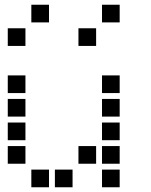

<svg xmlns="http://www.w3.org/2000/svg" viewBox="-20 -808 640 815"><path d="M114 -788Q113 -788 113 -788Q113 -788 113 -787V-714Q113 -713 113 -713Q113 -713 114 -713H187Q188 -713 188 -713Q188 -713 188 -714V-787Q188 -788 188 -788Q188 -788 187 -788ZM414 -788Q413 -788 413 -788Q413 -788 413 -787V-714Q413 -713 413 -713Q413 -713 414 -713H487Q488 -713 488 -713Q488 -713 488 -714V-787Q488 -788 488 -788Q488 -788 487 -788ZM14 -688Q13 -688 13 -688Q13 -688 13 -687V-614Q13 -613 13 -613Q13 -613 14 -613H87Q88 -613 88 -613Q88 -613 88 -614V-687Q88 -688 88 -688Q88 -688 87 -688ZM314 -688Q313 -688 313 -688Q313 -688 313 -687V-614Q313 -613 313 -613Q313 -613 314 -613H387Q388 -613 388 -613Q388 -613 388 -614V-687Q388 -688 388 -688Q388 -688 387 -688ZM14 -488Q13 -488 13 -488Q13 -488 13 -487V-414Q13 -413 13 -413Q13 -413 14 -413H87Q88 -413 88 -413Q88 -413 88 -414V-487Q88 -488 88 -488Q88 -488 87 -488ZM414 -488Q413 -488 413 -488Q413 -488 413 -487V-414Q413 -413 413 -413Q413 -413 414 -413H487Q488 -413 488 -413Q488 -413 488 -414V-487Q488 -488 488 -488Q488 -488 487 -488ZM14 -388Q13 -388 13 -388Q13 -388 13 -387V-314Q13 -313 13 -313Q13 -313 14 -313H87Q88 -313 88 -313Q88 -313 88 -314V-387Q88 -388 88 -388Q88 -388 87 -388ZM414 -388Q413 -388 413 -388Q413 -388 413 -387V-314Q413 -313 413 -313Q413 -313 414 -313H487Q488 -313 488 -313Q488 -313 488 -314V-387Q488 -388 488 -388Q488 -388 487 -388ZM14 -288Q13 -288 13 -288Q13 -288 13 -287V-214Q13 -213 13 -213Q13 -213 14 -213H87Q88 -213 88 -213Q88 -213 88 -214V-287Q88 -288 88 -288Q88 -288 87 -288ZM414 -288Q413 -288 413 -288Q413 -288 413 -287V-214Q413 -213 413 -213Q413 -213 414 -213H487Q488 -213 488 -213Q488 -213 488 -214V-287Q488 -288 488 -288Q488 -288 487 -288ZM14 -188Q13 -188 13 -188Q13 -188 13 -187V-114Q13 -113 13 -113Q13 -113 14 -113H87Q88 -113 88 -113Q88 -113 88 -114V-187Q88 -188 88 -188Q88 -188 87 -188ZM314 -188Q313 -188 313 -188Q313 -188 313 -187V-114Q313 -113 313 -113Q313 -113 314 -113H387Q388 -113 388 -113Q388 -113 388 -114V-187Q388 -188 388 -188Q388 -188 387 -188ZM414 -188Q413 -188 413 -188Q413 -188 413 -187V-114Q413 -113 413 -113Q413 -113 414 -113H487Q488 -113 488 -113Q488 -113 488 -114V-187Q488 -188 488 -188Q488 -188 487 -188ZM114 -88Q113 -88 113 -88Q113 -88 113 -87V-14Q113 -13 113 -13Q113 -13 114 -13H187Q188 -13 188 -13Q188 -13 188 -14V-87Q188 -88 188 -88Q188 -88 187 -88ZM214 -88Q213 -88 213 -88Q213 -88 213 -87V-14Q213 -13 213 -13Q213 -13 214 -13H287Q288 -13 288 -13Q288 -13 288 -14V-87Q288 -88 288 -88Q288 -88 287 -88ZM414 -88Q413 -88 413 -88Q413 -88 413 -87V-14Q413 -13 413 -13Q413 -13 414 -13H487Q488 -13 488 -13Q488 -13 488 -14V-87Q488 -88 488 -88Q488 -88 487 -88Z"/></svg>

Font: Doto
Style: Bold
Weight: 700
Monospace: yes
Version: Version 1.000